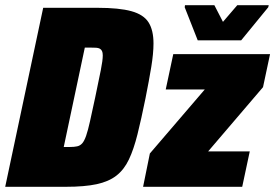

<svg xmlns="http://www.w3.org/2000/svg" viewBox="-30 -718 1058 738"><path d="M-10 0 136 -688H345Q428 -688 475 -675Q522 -662 541 -632Q560 -602 560 -551Q560 -513 551.5 -461Q543 -409 529 -339Q513 -260 498.5 -202Q484 -144 465.5 -105Q447 -66 417.5 -43Q388 -20 341.5 -10Q295 0 223 0ZM215 -153H238Q255 -153 266.5 -155.5Q278 -158 286 -167Q294 -176 301 -196Q308 -216 316 -252Q324 -288 336 -344Q350 -411 357.5 -448.5Q365 -486 365 -505Q365 -516 362 -522Q359 -528 353.5 -531Q348 -534 339.5 -534.5Q331 -535 319 -535H296ZM520 0 546 -128 757 -374H607L636 -510H1008L981 -383L770 -136H930L901 0ZM730 -563 680 -690 681 -698H794L827 -634L882 -698H1003L1001 -690L897 -563Z"/></svg>

Font: Saira SemiCondensed Black
Style: Italic
Weight: 900
Width: 4
Italic angle: -12°
Designer: Hector Gatti with collaboration of the Omnibus-Type team
Foundry: Omnibus-Type
Version: Version 1.101